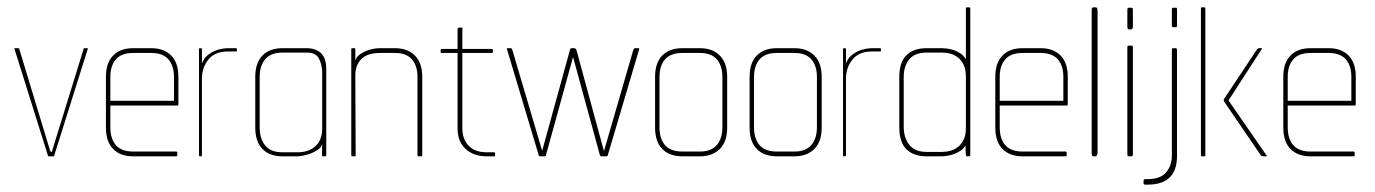

<svg xmlns="http://www.w3.org/2000/svg" viewBox="-20 -425 3738 522"><path d="M210 -294H217Q220 -294 218 -290L128 -4Q128 0 126 0H112Q111 0 111 -1Q110 -1 110 -3L20 -290Q18 -294 21 -294H30Q32 -293 32 -293L116 -16Q118 -12 119.5 -11.5Q121 -11 122 -16L207 -291Q208 -294 208 -294Q208 -294 210 -294Z M463 -138H280V-79Q280 -48 295 -30.5Q310 -13 342 -13H459Q462 -13 462 -10V-3Q462 0 459 0H342Q307 0 287.5 -20Q268 -40 268 -78V-216Q268 -254 287.5 -274Q307 -294 342 -294H391Q426 -294 445.5 -274Q465 -254 465 -216V-143Q465 -138 463 -138ZM453 -216Q453 -246 438 -263.5Q423 -281 391 -281H342Q310 -281 295 -263.5Q280 -246 280 -216V-151H453Z M623 -285H599Q564 -285 546.5 -263Q529 -241 529 -211V-4Q529 0 526 0H523Q521 0 521 -4V-291Q521 -294 523 -294H527Q529 -294 529 -291V-252Q533 -265 543 -273.5Q553 -282 563.5 -286.5Q574 -291 584 -292.5Q594 -294 600 -294H623Q624 -294 624 -291V-288V-286Q623 -285 623 -285Z M864 0H857Q855 0 855.5 -11.5Q856 -23 856 -34Q854 -25 845 -18.5Q836 -12 825.5 -8Q815 -4 804.5 -2Q794 0 790 0H748Q713 0 693.5 -20Q674 -40 674 -78V-216Q674 -254 693.5 -274Q713 -294 748 -294H812Q867 -294 867 -238V-4Q867 0 864 0ZM815 -282H748Q716 -282 701 -264Q686 -246 686 -216V-79Q686 -48 701 -29.5Q716 -11 748 -11H789Q820 -11 838 -28Q856 -45 856 -75V-226Q856 -248 847.5 -265Q839 -282 815 -282Z M1125 0H1117Q1115 0 1115 -4V-216Q1115 -246 1100 -263.5Q1085 -281 1054 -281H1012Q980 -281 963 -265Q946 -249 946 -219L947 -4Q947 0 945 0H937Q935 0 935 -4V-291Q935 -294 937 -294H945Q946 -294 946 -287V-276V-260Q949 -270 957.5 -276.5Q966 -283 976.5 -287Q987 -291 996.5 -292.5Q1006 -294 1012 -294H1054Q1088 -294 1108 -274Q1128 -254 1128 -216V-4Q1128 0 1125 0Z M1324 0H1303Q1268 0 1246 -20Q1224 -40 1224 -76V-281H1180Q1178 -281 1178 -284V-288Q1178 -292 1180 -292H1224V-345Q1224 -350 1228 -350H1236Q1238 -350 1237.5 -348.5Q1237 -347 1237 -345V-292H1318Q1320 -292 1320 -288V-284Q1320 -281 1318 -281H1237V-76Q1237 -47 1254 -29Q1271 -11 1303 -11H1324Q1326 -11 1326 -8V-3Q1326 0 1324 0Z M1633 -5Q1632 0 1629 0H1616Q1612 0 1611 -3L1538 -270L1464 -2Q1464 0 1460 0H1448Q1445 0 1444 -5L1359 -289Q1356 -294 1361 -294H1369Q1371 -294 1373 -289L1454 -15L1530 -291Q1531 -294 1535 -294H1543Q1545 -292 1545 -292Q1545 -292 1547 -290L1622 -14L1702 -290Q1704 -294 1707 -294H1716Q1718 -294 1718 -292Z M1883 0H1835Q1800 0 1780.5 -20Q1761 -40 1761 -78V-216Q1761 -254 1780.5 -274Q1800 -294 1835 -294H1883Q1917 -294 1937 -274Q1957 -254 1957 -216V-78Q1957 -40 1937 -20Q1917 0 1883 0ZM1944 -216Q1944 -246 1929 -263.5Q1914 -281 1883 -281H1835Q1803 -281 1788 -263.5Q1773 -246 1773 -216V-79Q1773 -48 1788 -30.5Q1803 -13 1835 -13H1883Q1914 -13 1929 -31Q1944 -49 1944 -79Z M2140 0H2092Q2057 0 2037.5 -20Q2018 -40 2018 -78V-216Q2018 -254 2037.5 -274Q2057 -294 2092 -294H2140Q2174 -294 2194 -274Q2214 -254 2214 -216V-78Q2214 -40 2194 -20Q2174 0 2140 0ZM2201 -216Q2201 -246 2186 -263.5Q2171 -281 2140 -281H2092Q2060 -281 2045 -263.5Q2030 -246 2030 -216V-79Q2030 -48 2045 -30.5Q2060 -13 2092 -13H2140Q2171 -13 2186 -31Q2201 -49 2201 -79Z M2374 -285H2350Q2315 -285 2297.5 -263Q2280 -241 2280 -211V-4Q2280 0 2277 0H2274Q2272 0 2272 -4V-291Q2272 -294 2274 -294H2278Q2280 -294 2280 -291V-252Q2284 -265 2294 -273.5Q2304 -282 2314.5 -286.5Q2325 -291 2335 -292.5Q2345 -294 2351 -294H2374Q2375 -294 2375 -291V-288V-286Q2374 -285 2374 -285Z M2615 0H2608Q2606 0 2605.5 -10Q2605 -20 2605 -30Q2601 -22 2592.5 -16Q2584 -10 2574.5 -6.5Q2565 -3 2555.5 -1.5Q2546 0 2541 0H2499Q2464 0 2444.5 -19Q2425 -38 2425 -79V-216Q2425 -256 2444.5 -275Q2464 -294 2499 -294H2541Q2546 -294 2554.5 -293Q2563 -292 2572.5 -289Q2582 -286 2591 -280Q2600 -274 2606 -264V-401Q2606 -405 2608 -405H2615Q2618 -405 2618 -401V-4Q2618 0 2615 0ZM2606 -218Q2606 -247 2589 -264.5Q2572 -282 2540 -282H2499Q2467 -282 2452 -263.5Q2437 -245 2437 -216V-80Q2437 -51 2452 -31.5Q2467 -12 2499 -12H2540Q2571 -12 2588.5 -29Q2606 -46 2606 -76Z M2881 -138H2698V-79Q2698 -48 2713 -30.5Q2728 -13 2760 -13H2877Q2880 -13 2880 -10V-3Q2880 0 2877 0H2760Q2725 0 2705.5 -20Q2686 -40 2686 -78V-216Q2686 -254 2705.5 -274Q2725 -294 2760 -294H2809Q2844 -294 2863.5 -274Q2883 -254 2883 -216V-143Q2883 -138 2881 -138ZM2871 -216Q2871 -246 2856 -263.5Q2841 -281 2809 -281H2760Q2728 -281 2713 -263.5Q2698 -246 2698 -216V-151H2871Z M2959 0H2953Q2949 0 2948.5 -4.5Q2948 -9 2948 -10V-391Q2948 -393 2948 -399Q2948 -405 2953 -405H2959Q2963 -405 2963.5 -399.5Q2964 -394 2964 -392V-10Q2964 -7 2963 -5Q2961 0 2959 0Z M3049 -345Q3045 -345 3045 -353V-397Q3045 -403 3046 -403.5Q3047 -404 3049 -404H3055Q3058 -404 3059 -403.5Q3060 -403 3060 -397V-353Q3060 -345 3055 -345ZM3049 0Q3047 0 3046 -1Q3045 -2 3045 -7V-294Q3045 -300 3046 -300.5Q3047 -301 3049 -301H3055Q3058 -301 3059 -300.5Q3060 -300 3060 -294V-7Q3060 -2 3059 -1Q3058 0 3055 0Z M3177 -351H3170Q3166 -351 3166 -355V-400Q3166 -404 3170 -404H3177Q3180 -404 3180 -400V-355Q3180 -351 3177 -351ZM3100 77H3094Q3089 77 3089 73V67Q3089 62 3094 62H3100Q3135 62 3150.5 43.5Q3166 25 3166 -2V-289Q3166 -294 3169 -294H3176Q3180 -294 3180 -289V-1Q3180 77 3100 77Z M3422 0H3416Q3410 0 3407 -4L3308 -149Q3306 -152 3308 -156L3397 -290Q3397 -291 3399 -292.5Q3401 -294 3403 -294H3410Q3413 -294 3410 -291L3320 -152L3423 -3Q3426 0 3422 0ZM3255 0H3247Q3245 0 3245 -4V-401Q3245 -405 3247 -405H3255Q3257 -405 3257 -401V-4Q3257 0 3255 0Z M3664 -138H3481V-79Q3481 -48 3496 -30.5Q3511 -13 3543 -13H3660Q3663 -13 3663 -10V-3Q3663 0 3660 0H3543Q3508 0 3488.5 -20Q3469 -40 3469 -78V-216Q3469 -254 3488.5 -274Q3508 -294 3543 -294H3592Q3627 -294 3646.5 -274Q3666 -254 3666 -216V-143Q3666 -138 3664 -138ZM3654 -216Q3654 -246 3639 -263.5Q3624 -281 3592 -281H3543Q3511 -281 3496 -263.5Q3481 -246 3481 -216V-151H3654Z"/></svg>

Font: Chathura Thin
Style: Regular
Weight: 250
Designer: Appaji Ambarisha Darbha
Foundry: Aditya Fonts
Version: Version 1.002 2016